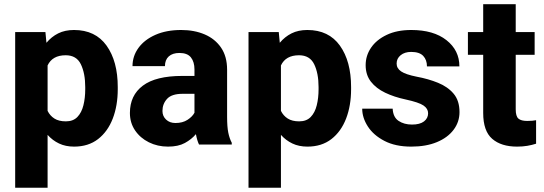

<svg xmlns="http://www.w3.org/2000/svg" viewBox="-20 -679 2554 902"><path d="M533.2 -270V-259.8Q533.2 -183.1 509.8 -122.1Q486.3 -61 440.7 -25.6Q395 9.8 328.1 9.8Q288.1 9.8 257.3 -4.9Q226.6 -19.5 203.6 -45.4V203.1H51.3V-528.3H193.4L198.2 -478Q221.7 -506.3 253.4 -522.2Q285.2 -538.1 327.6 -538.1Q428.2 -538.1 480.7 -464.6Q533.2 -391.1 533.2 -270ZM380.4 -259.8V-270Q380.4 -334.5 359.9 -377Q339.4 -419.4 288.6 -419.4Q226.1 -419.4 203.6 -371.6V-158.2Q214.8 -135.3 235.6 -122.1Q256.3 -108.9 289.6 -108.9Q323.7 -108.9 343.5 -129.4Q363.3 -149.9 371.8 -184.1Q380.4 -218.3 380.4 -259.8Z M915 0Q905.8 -19 900.4 -48.8Q879.9 -24.4 848.6 -7.3Q817.4 9.8 769.5 9.8Q720.2 9.8 679.4 -10.5Q638.7 -30.8 614.5 -66.4Q590.3 -102.1 590.3 -148.4Q590.3 -231 651.1 -276.6Q711.9 -322.3 836.4 -322.3H893.6V-352.5Q893.6 -388.2 877 -409.2Q860.4 -430.2 822.8 -430.2Q791 -430.2 772.9 -414.1Q754.9 -397.9 754.9 -368.2H602.5Q602.5 -415.5 630.6 -454.1Q658.7 -492.7 710.2 -515.4Q761.7 -538.1 831.1 -538.1Q893.1 -538.1 941.7 -517.3Q990.2 -496.6 1018.6 -455.1Q1046.9 -413.6 1046.9 -351.6V-130.4Q1046.9 -83 1052.5 -55.7Q1058.1 -28.3 1068.8 -8.3V0ZM804.2 -101.1Q837.9 -101.1 860.8 -116Q883.8 -130.9 893.6 -149.4V-238.3H837.9Q786.6 -238.3 764.9 -214.6Q743.2 -190.9 743.2 -157.7Q743.2 -133.3 760.3 -117.2Q777.3 -101.1 804.2 -101.1Z M1629.4 -270V-259.8Q1629.4 -183.1 1606 -122.1Q1582.5 -61 1536.9 -25.6Q1491.2 9.8 1424.3 9.8Q1384.3 9.8 1353.5 -4.9Q1322.8 -19.5 1299.8 -45.4V203.1H1147.5V-528.3H1289.6L1294.4 -478Q1317.9 -506.3 1349.6 -522.2Q1381.3 -538.1 1423.8 -538.1Q1524.4 -538.1 1576.9 -464.6Q1629.4 -391.1 1629.4 -270ZM1476.6 -259.8V-270Q1476.6 -334.5 1456.1 -377Q1435.5 -419.4 1384.8 -419.4Q1322.3 -419.4 1299.8 -371.6V-158.2Q1311 -135.3 1331.8 -122.1Q1352.5 -108.9 1385.7 -108.9Q1419.9 -108.9 1439.7 -129.4Q1459.5 -149.9 1468 -184.1Q1476.6 -218.3 1476.6 -259.8Z M1991.2 -147Q1991.2 -168.5 1969.7 -183.3Q1948.2 -198.2 1884.8 -211.9Q1832 -223.1 1789.6 -243.4Q1747.1 -263.7 1722.4 -295.4Q1697.8 -327.1 1697.8 -373Q1697.8 -417.5 1723.1 -454.8Q1748.5 -492.2 1796.6 -515.1Q1844.7 -538.1 1912.1 -538.1Q2017.1 -538.1 2077.6 -490.2Q2138.2 -442.4 2138.2 -367.2H1985.8Q1985.8 -397.5 1968.3 -416.3Q1950.7 -435.1 1911.6 -435.1Q1881.3 -435.1 1862.3 -419.7Q1843.3 -404.3 1843.3 -380.4Q1843.3 -357.9 1864.5 -343.5Q1885.7 -329.1 1937 -318.8Q1992.2 -308.6 2037.8 -290Q2083.5 -271.5 2111.1 -238.8Q2138.7 -206.1 2138.7 -152.3Q2138.7 -106 2110.8 -69.1Q2083 -32.2 2032.2 -11.2Q1981.4 9.8 1912.1 9.8Q1837.4 9.8 1785.9 -17.1Q1734.4 -43.9 1708 -85Q1681.6 -126 1681.6 -168.5H1824.7Q1826.7 -128.4 1852.5 -111.1Q1878.4 -93.8 1915.5 -93.8Q1952.6 -93.8 1971.9 -108.6Q1991.2 -123.5 1991.2 -147Z M2491.7 -528.3V-421.4H2402.8V-165.5Q2402.8 -132.8 2415.5 -121.8Q2428.2 -110.8 2457 -110.8Q2470.7 -110.8 2480.7 -111.8Q2490.7 -112.8 2498.5 -114.3V-3.9Q2479 2.4 2457 6.1Q2435.1 9.8 2409.2 9.8Q2334.5 9.8 2292.2 -26.9Q2250 -63.5 2250 -148.4V-421.4H2178.2V-528.3H2250V-659.2H2402.8V-528.3Z"/></svg>

Font: Vazirmatn RD UI ExtraBold
Style: Regular
Weight: 800
Designer: Saber Rastikerdar
Foundry: Saber Rastikerdar
Version: Version 33.003